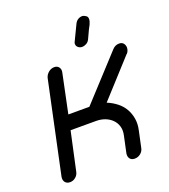

<svg xmlns="http://www.w3.org/2000/svg" viewBox="-136 -838 822 935"><g transform="rotate(-20 275.5 -370.0)"><path d="M112 -39Q109 -22 96 -11Q83 0 67 0Q50 0 41.5 -11Q33 -22 36 -39L137 -514Q141 -530 154.5 -541.5Q168 -553 185 -553Q201 -553 209 -541.5Q217 -530 213 -514L171 -313H280L485 -536Q500 -553 521 -553Q538 -553 545.5 -540.5Q553 -528 550 -514Q548 -502 539 -492V-493L366 -303Q393 -292 415.5 -274.5Q438 -257 451.5 -233.5Q465 -210 469.5 -182Q474 -154 467 -123L449 -39Q446 -22 432.5 -11Q419 0 402 0Q385 0 377 -11Q369 -22 372 -39L390 -123Q396 -149 390 -170Q384 -191 369 -206Q354 -221 333 -229Q312 -237 287 -237H155ZM359 -714Q365 -727 375.5 -733.5Q386 -740 397 -740Q406 -740 417 -732.5Q428 -725 424 -707Q424 -704 422 -700L418 -689Q414 -681 406 -666L386 -623Q380 -611 369 -605Q358 -599 347 -599Q334 -599 325 -608Q316 -617 319 -631Q320 -632 320.5 -633Q321 -634 321 -635Z"/></g></svg>

Font: VDS Compensated
Style: Light Italic
Weight: 300
Italic angle: -12°
Designer: artmaker
Foundry: artmaker
Version: Version 1.000 2012 initial release